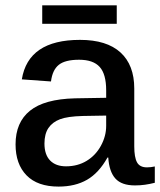

<svg xmlns="http://www.w3.org/2000/svg" viewBox="-20 -687 598 717"><path d="M198.7 9.8Q120.1 9.8 79.1 -32.2Q38.1 -74.2 38.1 -147.9Q38.1 -230 91.8 -273.4Q145.5 -316.9 259.8 -319.8L376.5 -321.8V-349.6Q376.5 -410.2 352.3 -437Q328.1 -463.9 275.4 -463.9Q223.1 -463.9 199.5 -444.8Q175.8 -425.8 170.4 -382.8L61.5 -390.6Q85.4 -538.1 278.8 -538.1Q378.4 -538.1 429.9 -491.2Q481.4 -444.3 481.4 -356.4V-140.6Q481.4 -99.6 491.7 -80.8Q502 -62 528.8 -62Q543.5 -62 558.1 -65.4V-4.4Q538.6 0.5 521.2 2.9Q503.9 5.4 483.9 5.4Q434.1 5.4 410.9 -20.3Q387.7 -45.9 384.3 -98.6H381.3Q349.1 -41 304.9 -15.6Q260.7 9.8 198.7 9.8ZM376.5 -255.4 289.1 -253.9Q231.9 -252.4 204.1 -241.7Q175.8 -231 160.9 -209Q146 -187 146 -150.9Q146 -109.4 167.2 -87.6Q188.5 -65.9 226.6 -65.9Q270 -65.9 303.7 -86.4Q337.4 -106.9 356.9 -142.8Q376.5 -178.7 376.5 -217.3ZM137.7 -667H416V-598.1H137.7Z"/></svg>

Font: Arimo Medium
Style: Regular
Weight: 500
Designer: Steve Matteson
Foundry: Monotype Imaging Inc.
Version: Version 1.33